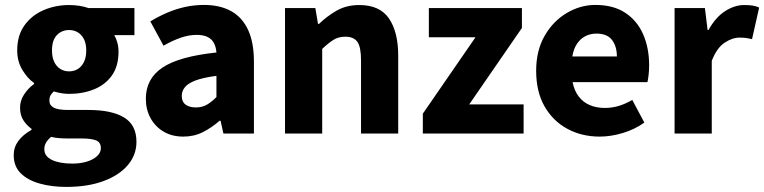

<svg xmlns="http://www.w3.org/2000/svg" viewBox="-20 -528 3021 759"><path d="M241.8 210.9Q184.1 210.9 136.8 197.6Q89.5 184.3 61.8 156.8Q34.2 129.3 34.2 85.2Q34.2 54 52.5 29.2Q70.8 4.4 104.6 -14.7V-18.7Q85.8 -32.2 72.5 -52.4Q59.3 -72.6 59.3 -102.9Q59.3 -130.2 75.3 -154.7Q91.3 -179.3 114.6 -195.9V-199.9Q88.5 -218.2 68.2 -251.9Q48 -285.6 48 -328.6Q48 -388.1 77 -428.2Q106 -468.2 152.9 -488.2Q199.8 -508.1 253.2 -508.1Q274 -508.1 293.7 -505Q313.4 -502 330 -496.1H511.4V-389H431.7Q438.7 -377.9 443.6 -360.6Q448.5 -343.2 448.5 -323.6Q448.5 -266.6 422.4 -229.7Q396.3 -192.9 351.8 -174.9Q307.4 -156.9 253.2 -156.9Q239.6 -156.9 224.6 -159.2Q209.6 -161.5 192.6 -166.6Q184 -158.5 179.7 -150.9Q175.3 -143.3 175.3 -129.7Q175.3 -111.7 192.4 -102.5Q209.4 -93.3 249.6 -93.3H330Q421.5 -93.3 470.5 -63.6Q519.4 -33.9 519.4 32.8Q519.4 84.3 485.4 124.5Q451.4 164.8 389.2 187.8Q326.9 210.9 241.8 210.9ZM253.2 -245.9Q272.5 -245.9 287.7 -255.3Q302.9 -264.6 311.9 -283Q320.9 -301.4 320.9 -328.6Q320.9 -355.1 312 -372.9Q303 -390.7 287.9 -400Q272.7 -409.3 253.2 -409.3Q223.9 -409.3 204.7 -389.1Q185.5 -368.9 185.5 -328.6Q185.5 -301.4 194.5 -283Q203.5 -264.6 218.7 -255.3Q233.8 -245.9 253.2 -245.9ZM265.2 118.7Q298.3 118.7 323.7 110.8Q349.2 102.9 363.9 89Q378.7 75 378.7 57.9Q378.7 34 359.1 26.7Q339.4 19.4 303 19.4H251.6Q226.1 19.4 210.4 17.8Q194.6 16.2 182 13.1Q168.3 24.7 161.7 36.3Q155.2 47.9 155.2 61.7Q155.2 90 185.5 104.3Q215.8 118.7 265.2 118.7Z M704.8 12Q659.5 12 626.2 -8Q593 -27.9 574.7 -61.8Q556.5 -95.7 556.5 -137.6Q556.5 -216.9 622.5 -261Q688.5 -305 835.6 -320.5Q834 -341.6 826 -357.2Q818 -372.9 801.2 -381.5Q784.5 -390.1 757.6 -390.1Q726.7 -390.1 694.7 -379Q662.7 -368 626.4 -347.4L574.3 -443.4Q605.8 -462.6 640 -477.4Q674.2 -492.2 710.8 -500.3Q747.4 -508.5 786.4 -508.5Q849.6 -508.5 893.7 -484Q937.8 -459.5 960.8 -409.7Q983.8 -360 983.8 -283.7V0H863.2L852 -50.6H848Q816.7 -23.2 781.9 -5.6Q747.1 12 704.8 12ZM754.2 -103.3Q779.2 -103.3 797.8 -114.1Q816.4 -124.9 835.6 -144.3V-228.2Q783.1 -221.3 753.2 -210Q723.4 -198.6 710.9 -183.2Q698.5 -167.8 698.5 -149Q698.5 -125.8 713.6 -114.5Q728.7 -103.3 754.2 -103.3Z M1106.7 0V-496.1H1226.6L1237.2 -433.3H1240.9Q1272.3 -463.9 1310.9 -486Q1349.6 -508.1 1400.3 -508.1Q1481.7 -508.1 1517.9 -454.6Q1554.2 -401 1554.2 -308V0H1407.2V-289.2Q1407.2 -342.8 1392.5 -362.9Q1377.9 -382.9 1345.5 -382.9Q1317.8 -382.9 1298.1 -370.4Q1278.4 -358 1253.7 -334.7V0Z M1651.5 0V-78.6L1859.8 -380.8H1675.3V-496.1H2043.2V-417.5L1834.9 -115.3H2049.9V0Z M2350.5 12Q2279.7 12 2222.7 -18.8Q2165.8 -49.6 2132.6 -107.6Q2099.5 -165.7 2099.5 -248.2Q2099.5 -328.8 2133.4 -387.1Q2167.2 -445.4 2220.9 -476.9Q2274.6 -508.5 2333.8 -508.5Q2404.7 -508.5 2451.9 -477.3Q2499.1 -446.1 2522.6 -392Q2546.1 -337.9 2546.1 -270Q2546.1 -249.8 2544 -232.1Q2542 -214.5 2539.5 -203.3H2243.5Q2250.6 -168.4 2268.2 -145.9Q2285.8 -123.3 2312 -112.3Q2338.1 -101.3 2371 -101.3Q2399.6 -101.3 2426.4 -109.4Q2453.2 -117.6 2479.4 -133L2527.2 -43.4Q2489.8 -16.7 2442.5 -2.3Q2395.1 12 2350.5 12ZM2242.4 -304.7H2418.6Q2418.6 -344.7 2399.4 -370Q2380.3 -395.2 2337.4 -395.2Q2314.4 -395.2 2294.6 -385.3Q2274.8 -375.4 2261.1 -355.2Q2247.4 -335 2242.4 -304.7Z M2646.7 0V-496.1H2766.6L2777.2 -409.4H2780.9Q2808.2 -459.2 2846 -483.7Q2883.7 -508.1 2921.8 -508.1Q2942.9 -508.1 2956.8 -505.7Q2970.6 -503.3 2981 -498.1L2952.9 -373.3Q2940.6 -376.3 2930 -377.8Q2919.4 -379.3 2903 -379.3Q2874.9 -379.3 2844.3 -359Q2813.6 -338.7 2793.7 -287.5V0Z"/></svg>

Font: Source Sans Variable
Style: Regular
Weight: 200
Designer: Paul D. Hunt
Foundry: Adobe Systems Incorporated
Version: Version 3.006;hotconv 1.0.111;makeotfexe 2.5.65597